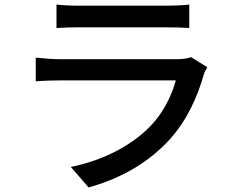

<svg xmlns="http://www.w3.org/2000/svg" viewBox="-20 -774 1040 843"><path d="M228 -754V-651C256 -653 292 -654 324 -654C381 -654 656 -654 712 -654C746 -654 786 -653 811 -651V-754C786 -751 745 -749 713 -749C655 -749 381 -749 324 -749C291 -749 254 -751 228 -754ZM890 -479 819 -523C806 -518 782 -514 755 -514C697 -514 301 -514 243 -514C214 -514 176 -517 137 -521V-417C175 -420 219 -421 243 -421C316 -421 703 -421 752 -421C734 -355 698 -280 641 -221C559 -136 437 -71 291 -41L369 49C497 13 624 -50 727 -164C801 -246 846 -347 874 -444C876 -453 884 -468 890 -479Z"/></svg>

Font: Noto Sans CJK HK Medium
Style: Regular
Weight: 500
Designer: Ryoko NISHIZUKA 西塚涼子 (kana, bopomofo & ideographs); Paul D. Hunt (Latin, Greek & Cyrillic); Sandoll Communications 산돌커뮤니
Foundry: Adobe
Version: Version 2.004;hotconv 1.0.118;makeotfexe 2.5.65603